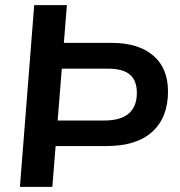

<svg xmlns="http://www.w3.org/2000/svg" viewBox="-20 -732 706 752"><path d="M165 -160V-260H388Q453 -260 484.5 -287.5Q516 -315 516 -368Q516 -417 488.5 -440Q461 -463 404 -463H185L186 -564H418Q522 -564 580 -514.5Q638 -465 638 -374Q638 -272 576.5 -216Q515 -160 398 -160ZM58 0 114 -712H242L185 0Z"/></svg>

Font: Muli
Style: Bold Italic
Weight: 700
Italic angle: -4.541°
Designer: Vernon Adams
Foundry: Vernon Adams
Version: Version 2.100; ttfautohint (v1.8.1.43-b0c9)